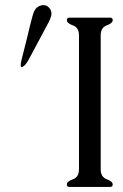

<svg xmlns="http://www.w3.org/2000/svg" viewBox="-20 -736 485 756"><path d="M92.8 -501Q79.6 -477.1 68.4 -472.7Q66.9 -471.7 65.9 -471.7Q61.5 -471.7 61.5 -480Q61.5 -487.8 65.4 -502.9L85.4 -582Q89.4 -598.1 99.6 -641.1Q109.9 -684.1 116.7 -695.8Q127 -712.9 147 -715.8H151.9Q168.5 -715.8 178.7 -698.2Q182.6 -690.9 182.6 -682.6Q182.6 -678.2 181.6 -673.3Q177.7 -660.2 172.4 -649.9ZM376.5 -596.7V-69.8Q376.5 -39.1 400.1 -30.3Q423.8 -21.5 423.8 -9.8Q423.8 0 414.1 0H253.4Q243.2 0 243.2 -9.8Q243.2 -21.5 267.1 -30Q291 -38.6 291 -69.3V-596.7Q291 -627.4 267.1 -636Q243.2 -644.5 243.2 -656.7Q243.2 -666.5 253.4 -666.5H414.1Q423.8 -666.5 423.8 -656.7Q423.8 -644.5 400.1 -636Q376.5 -627.4 376.5 -596.7Z"/></svg>

Font: Caudex
Style: Regular
Weight: 400
Version: Version 1.01